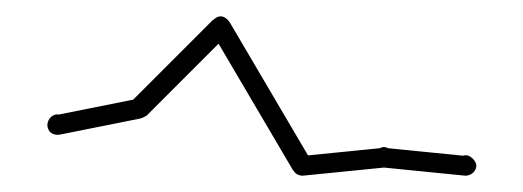

<svg xmlns="http://www.w3.org/2000/svg" viewBox="-20 -213 640 235"><path d="M38 -60Q38 -57 39.5 -54Q41 -51 44 -49.5Q47 -48 50 -48Q53 -48 56 -49.5Q59 -51 61 -54Q63 -57 63 -60Q63 -63 61 -66Q59 -69 56 -71Q53 -73 50 -73Q47 -73 44 -71Q41 -69 39.5 -66Q38 -63 38 -60Z M48 -72 52 -48 152 -68 148 -92Z M138 -80Q138 -77 139.5 -74Q141 -71 144 -69.5Q147 -68 150 -68Q153 -68 156 -69.5Q159 -71 161 -74Q163 -77 163 -80Q163 -83 161 -86Q159 -89 156 -91Q153 -93 150 -93Q147 -93 144 -91Q141 -89 139.5 -86Q138 -83 138 -80Z M141 -89 159 -71 259 -171 241 -189Z M238 -180Q238 -177 239.5 -174Q241 -171 244 -169.5Q247 -168 250 -168Q253 -168 256 -169.5Q259 -171 261 -174Q263 -177 263 -180Q263 -183 261 -186Q259 -189 256 -191Q253 -193 250 -193Q247 -193 244 -191Q241 -189 239.5 -186Q238 -183 238 -180Z M261 -186 239 -174 339 -4 361 -16Z M338 -10Q338 -7 339.5 -4Q341 -1 344 0.5Q347 2 350 2Q353 2 356 0.5Q359 -1 361 -4Q363 -7 363 -10Q363 -13 361 -16Q359 -19 356 -21Q353 -23 350 -23Q347 -23 344 -21Q341 -19 339.5 -16Q338 -13 338 -10Z M349 -22 351 2 451 -8 449 -32Z M438 -20Q438 -17 439.5 -14Q441 -11 444 -9.5Q447 -8 450 -8Q453 -8 456 -9.5Q459 -11 461 -14Q463 -17 463 -20Q463 -23 461 -26Q459 -29 456 -31Q453 -33 450 -33Q447 -33 444 -31Q441 -29 439.5 -26Q438 -23 438 -20Z M451 -32 449 -8 549 2 551 -22Z M538 -10Q538 -7 539.5 -4Q541 -1 544 0.5Q547 2 550 2Q553 2 556 0.5Q559 -1 561 -4Q563 -7 563 -10Q563 -13 561 -16Q559 -19 556 -21Q553 -23 550 -23Q547 -23 544 -21Q541 -19 539.5 -16Q538 -13 538 -10Z"/></svg>

Font: Linefont Thin
Style: Regular
Weight: 100
Monospace: yes
Version: Version 3.002;gftools[0.9.33]